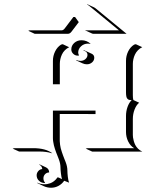

<svg xmlns="http://www.w3.org/2000/svg" viewBox="-20 -695 694 898"><path d="M39.1 0 46.9 -2H135.3Q193.1 -2 224.6 21.7L220.7 21.2Q195.6 13.7 165 13.7H69.3ZM112.3 -551 117.7 -553H267.6Q275.9 -553 282.7 -562L323.2 -615.5H331.1L348.4 -591.6L347.7 -590.6L314.2 -546.6Q306.9 -536.9 297.6 -536.9H142.3ZM151.4 125Q151.4 114.3 158.7 105.5Q166 96.7 177.7 95.7Q177.2 89.1 173.6 83.6Q169.9 78.1 163.8 75.4L165 73.7L195.3 87.9Q202.1 91.1 206.1 97.4Q210 103.8 210 111.6Q198.7 111.6 190.9 119.6Q183.1 127.7 183.1 139.2Q183.1 150.4 190.4 159.2L190.7 161.1Q174.3 161.1 162.8 150.8Q151.4 140.4 151.4 125ZM154.3 159.2Q170.2 167 189 167Q194.3 167 200.2 166Q206.1 165 214.8 162.1Q223.6 159.2 232.8 152.1Q241.9 145 249 134.5Q253.7 134.5 260.3 138.2Q266.8 141.8 270 142.8Q266.8 132.3 264.9 115.6Q262.9 98.9 262.9 88.9Q262.9 70.3 255.1 49.8Q253.9 46.4 249.4 35Q244.9 23.7 242.8 18.3Q240.7 12.9 237.2 2.4Q233.6 -8.1 232.1 -15.3Q230.5 -22.5 229 -31.6Q227.5 -40.8 227.5 -48.8V-177.7H426.8V-161.6L259.5 -161.9V-34.7Q259.5 -26.9 261 -17.8Q262.5 -8.8 264 -1.7Q265.6 5.4 269.3 16Q272.9 26.6 274.8 31.7Q276.6 36.9 281.2 48.5Q285.9 60.1 287.1 63.2Q295.2 84.2 295.2 102.8Q295.2 114.3 297.2 131.8Q299.3 149.4 303 159.2Q291.3 155.3 280.3 150.4Q269.8 165.5 253.7 174.3Q237.5 183.1 219 183.1Q200.9 183.1 185.1 175.8L155 161.6ZM227.5 -300.8V-410.2Q227.5 -433.6 237.7 -454.3Q247.8 -475.1 265.6 -486.3L273.4 -488.3L303.5 -474.1Q292 -468.8 283.2 -459.7Q274.4 -450.7 269.5 -439.9Q264.6 -429.2 262.2 -418.2Q259.8 -407.2 259.8 -396.5V-300.8ZM313.5 -463.9Q313.5 -481.9 327.5 -494.4Q341.6 -506.8 361.3 -506.8Q386 -506.8 404.5 -489.5L400.6 -490.2Q396 -491 391.4 -491Q372.6 -491 359.1 -478.5Q345.7 -466.1 345.7 -449.2Q345.7 -443.6 348.9 -437.3L349.6 -435.3Q346.4 -434.6 343.3 -434.8Q331.3 -434.8 322.4 -443.5Q313.5 -452.1 313.5 -463.9ZM336.2 -412.6 337.2 -414.3Q346.2 -410.2 356.2 -410.2Q369.9 -410.2 379.5 -418.6Q389.2 -427 389.2 -438.7Q389.2 -446 384.3 -451.4Q379.4 -456.8 371.6 -457.5L369.6 -459.7Q374.5 -459.7 378.9 -457.5L408.9 -443.6Q420.9 -438 420.9 -424.8Q420.9 -412.4 410.8 -403.3Q400.6 -394.3 386.2 -394.3Q375.7 -394.3 366.2 -398.7ZM379.6 -552.5 380.1 -554.4Q383.3 -552.7 386.7 -553H536.6L398.2 -666.7Q392.6 -671.4 387.5 -673.6L388.9 -675L419.2 -660.9Q424.1 -658.7 429.4 -654.1L572 -536.9H416.7Q413.1 -536.9 409.7 -538.6ZM380.9 0 388.7 -2H607.2Q589.4 -12.9 579.3 -33.7Q569.3 -54.4 569.3 -78.1V-152.3Q569.3 -174.8 576.5 -194.9Q583.7 -215.1 595.7 -226.6Q588.4 -226.8 584.1 -227.9Q579.8 -229 576.2 -232.7Q572.5 -236.3 570.9 -243.9Q569.3 -251.5 569.3 -263.7V-410.2Q569.3 -433.6 579.3 -454.3Q589.4 -475.1 607.4 -486.3L615.2 -488.3L645.3 -474.4Q633.8 -469 625 -459.8Q616.2 -450.7 611.2 -439.9Q606.2 -429.2 603.8 -418.1Q601.3 -407 601.3 -396V-249.8Q601.3 -234.6 603.8 -227.1L630.9 -214.6Q617.9 -204.3 609.6 -183.2Q601.3 -162.1 601.3 -138.2V-64Q601.3 -58.6 602.1 -52.1Q602.8 -45.7 605.6 -35.6Q608.4 -25.6 612.8 -16.8Q617.2 -8.1 625.7 0.5Q634.3 9 645.3 13.9H410.9Z"/></svg>

Font: AgreloyOut1
Style: Medium
Weight: 400
Designer: gluk
Foundry: gluk
Version: Version 0.27